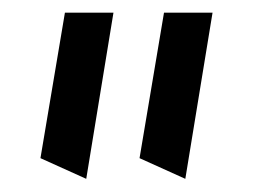

<svg xmlns="http://www.w3.org/2000/svg" viewBox="-20 -841 394 299"><path d="M268.6 -562.5 197.3 -594.7 235.4 -821.3H311ZM114.3 -562.5 43 -594.7 81.1 -821.3H156.7Z"/></svg>

Font: Pinar Bold
Style: Regular
Weight: 700
Designer: Amin Abedi
Version: Version 3.000